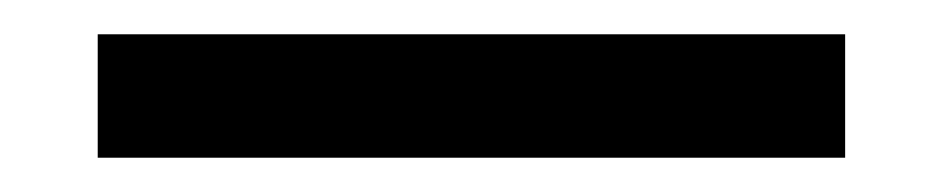

<svg xmlns="http://www.w3.org/2000/svg" viewBox="-20 -346 550 112"><path d="M37 -254H473V-326H37Z"/></svg>

Font: Charger Sport
Style: Regular
Weight: 400
Designer: Jasper
Foundry: Cannot Into Space Fonts
Version: Version 1.1